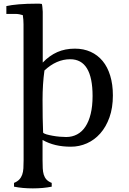

<svg xmlns="http://www.w3.org/2000/svg" viewBox="-20 -786 704 1044"><path d="M483.4 -263.7Q483.4 -463.9 361.8 -463.9Q287.1 -463.9 221.7 -402.8Q211.4 -329.6 211.4 -243.2Q211.4 -137.2 214.4 -64.9Q218.3 -59.6 232.7 -55.4Q247.1 -51.3 265.9 -47.9Q284.7 -44.4 304.7 -42.7Q324.7 -41 339.8 -41Q372.6 -41 399.2 -55.2Q425.8 -69.3 444.3 -97.2Q462.9 -125 473.1 -166.7Q483.4 -208.5 483.4 -263.7ZM107.9 -653.8Q107.9 -666.5 106.9 -679.2Q106 -691.9 104 -703.6Q95.2 -706.5 84.7 -708.5Q74.2 -710.4 61.5 -710.4H14.6V-752.9Q39.6 -758.8 82.5 -762.5Q125.5 -766.1 180.2 -766.1Q188.5 -766.1 195.3 -765.9Q202.1 -765.6 207.5 -764.6Q210 -755.4 210.7 -744.9Q211.4 -734.4 212.4 -722.2V-445.8Q249 -483.9 291.5 -502.7Q334 -521.5 387.2 -521.5Q434.6 -521.5 472.9 -504.2Q511.2 -486.8 538.1 -454.3Q564.9 -421.9 579.3 -374.5Q593.8 -327.1 593.8 -267.1Q593.8 -199.7 575.2 -147.7Q556.6 -95.7 525.1 -60.3Q493.7 -24.9 452.4 -6.6Q411.1 11.7 365.7 11.7Q319.8 11.7 282.2 2.7Q244.6 -6.3 211.4 -24.9V84Q211.4 109.4 212.4 129.2Q213.4 148.9 218 164.1Q222.7 179.2 232.7 190.2Q242.7 201.2 261.2 208.5V229Q214.8 238.3 158.7 238.3Q102.5 238.3 56.2 229V208.5Q74.2 201.2 84.7 190.2Q95.2 179.2 100.6 164.1Q106 148.9 107.2 129.2Q108.4 109.4 108.4 84Z"/></svg>

Font: Tienne
Style: Regular
Weight: 400
Designer: vernon adams
Foundry: vernon adams
Version: Version 1.001